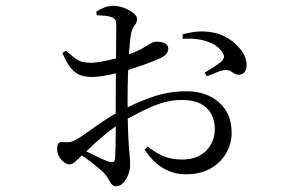

<svg xmlns="http://www.w3.org/2000/svg" viewBox="-20 -584 1040 667"><path d="M626 21.5Q596.6 21.5 570.8 11.9Q545 2.3 522.9 -17Q500.8 -36.2 482.5 -64.3L493.7 -75Q515.4 -56.3 544.6 -43Q573.8 -29.8 612 -29.8Q666.4 -29.8 696.3 -60.6Q726.2 -91.4 726.2 -136.4Q726.2 -164.4 714.4 -187.3Q702.5 -210.2 677.2 -223.5Q652 -236.8 611.2 -236.8Q559.8 -236.8 503.6 -211.9Q447.4 -186.9 399.8 -157.3Q378.6 -143.9 355.6 -125.4Q332.6 -106.9 310.9 -87.3Q289.2 -67.6 271.2 -50.1Q251.3 -31.1 241.1 -22Q230.9 -12.9 221.4 -12.9Q213.9 -12.9 207.5 -16.9Q201.1 -20.9 194.4 -27.5Q186 -36.8 182.2 -46Q178.5 -55.2 178.5 -64.5Q178.5 -81.1 183.2 -86.5Q188 -92 201.6 -90.4Q217.2 -88.8 226.4 -91.4Q235.6 -94 246.3 -99.8Q260.6 -108 284.6 -125.4Q308.6 -142.8 337.8 -162.6Q366.9 -182.4 394.2 -196.6Q447.4 -225 505.4 -245.9Q563.4 -266.9 628.1 -266.9Q696.8 -266.9 740.8 -228.3Q784.7 -189.8 784.7 -123.2Q784.7 -84.5 765.5 -51.5Q746.4 -18.4 711 1.5Q675.7 21.5 626 21.5ZM383.2 63.3Q373.3 63.3 367 54.5Q360.6 45.8 353.7 33.5Q346.7 21.2 333.9 10Q319 -3.7 296.3 -21.2Q273.5 -38.7 251.8 -51.9L263.2 -66.3Q285.4 -55.5 312 -42.4Q338.6 -29.4 357.2 -22.6Q368.6 -19.3 373.7 -21.8Q378.7 -24.3 379.7 -35.1Q382 -69.3 382 -119.2Q382 -169.1 382 -239.2Q382 -269.1 382.4 -307.6Q382.7 -346 383 -384.1Q383.3 -422.1 383.6 -452.5Q383.9 -482.8 383.9 -496.5Q383.7 -510.4 380.3 -515.7Q376.9 -521 366.1 -525Q355.9 -528.4 344.1 -529.4Q332.2 -530.5 316.4 -531.1L314.4 -543.6Q327.3 -552.1 342.6 -558Q358 -563.9 374.2 -563.9Q390.5 -563.9 409.5 -557Q428.6 -550 442.4 -539.4Q456.1 -528.8 456.1 -518.9Q456.1 -505.3 448.2 -496.7Q440.3 -488.2 436 -469.9Q431.8 -450.1 429.1 -412Q426.4 -373.9 424.8 -328.8Q423.2 -283.8 423.2 -241.5Q423.2 -179.6 424.5 -140.3Q425.8 -100.9 427.6 -76.8Q429.5 -52.7 430.8 -38.2Q432.1 -23.7 432.1 -11.3Q432.1 5.7 425.4 23Q418.8 40.3 407.7 51.8Q396.6 63.3 383.2 63.3ZM299.8 -316.5Q279.7 -316.5 261.8 -321.9Q243.8 -327.4 227.8 -345.6Q211.8 -363.8 196.7 -400.1L209.4 -408.3Q228.8 -390.4 241.6 -381.1Q254.4 -371.8 267.3 -368.8Q280.1 -365.8 299 -365.8Q314.7 -366.8 333.7 -370.1Q352.7 -373.5 373.5 -378.8Q394.3 -384.1 413.9 -390.3Q462.7 -406.7 486.5 -422.8Q510.2 -439 521.3 -439.2Q525.9 -439.2 533 -438.8Q540.2 -438.4 547.2 -436.1Q554.3 -433.8 559.3 -428.9Q564.3 -424 564.5 -415.1Q564.7 -395.8 538.4 -382.5Q517 -372.5 481.8 -359.9Q446.6 -347.4 417.6 -338.7Q405.4 -334.9 383.8 -329.6Q362.1 -324.3 339.3 -320.4Q316.5 -316.5 299.8 -316.5ZM811.3 -324.3Q802.1 -323.7 795 -328.1Q787.8 -332.4 780.1 -337.3Q772.3 -342.1 760.2 -340.5Q749.9 -339.7 730.7 -332Q711.4 -324.2 699 -319L691.1 -331.4Q702.9 -338.6 723.6 -351.9Q744.4 -365.2 751.4 -373Q757.8 -380.4 758.3 -386.3Q758.9 -392.3 753.1 -401.5Q739.5 -422.4 716.7 -433.1Q693.8 -443.8 667.3 -447.6Q640.8 -451.3 615.1 -448.9L614.1 -465Q641.2 -471.9 665.6 -474.1Q689.9 -476.4 717.1 -471.6Q747.6 -466.8 774.4 -449.5Q801.3 -432.2 818.6 -408.7Q835.9 -385.3 836.7 -359.6Q837.5 -346.7 831.4 -336.2Q825.3 -325.7 811.3 -324.3Z"/></svg>

Font: Noto Serif SC ExtraLight
Style: Regular
Weight: 200
Designer: Ryoko NISHIZUKA 西塚涼子 (kana & ideographs); Frank Grießhammer (Latin, Greek & Cyrillic); Wenlong ZHANG 张文龙 (bopomofo); San
Foundry: Adobe
Version: Version 2.002-H1;hotconv 1.1.0;makeotfexe 2.6.0